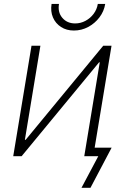

<svg xmlns="http://www.w3.org/2000/svg" viewBox="-20 -772 617 949"><path d="M440.9 0H396.5L473.1 -463.9H469.7L86.9 0H45.4L135.7 -545.9H179.7L103 -81.1H106.9L490.2 -545.9H531.2ZM345.2 -621.1Q308.6 -621.1 281.5 -638.7Q254.4 -656.2 241.7 -686Q229 -715.8 234.9 -752.4H271.5Q264.6 -711.4 288.1 -683.8Q311.5 -656.2 351.6 -656.2Q378.4 -656.2 402.3 -668.9Q426.3 -681.6 442.6 -703.4Q459 -725.1 463.4 -752.4H500Q494.1 -715.8 471.4 -686Q448.7 -656.2 415.8 -638.7Q382.8 -621.1 345.2 -621.1ZM382.8 156.2 465.8 0H414.1L421.4 -42H531.7L427.2 156.2Z"/></svg>

Font: Inter ExtraLight
Style: Italic
Weight: 250
Italic angle: -9.3988°
Designer: Rasmus Andersson
Foundry: rsms
Version: Version 4.001;git-66647c0bb